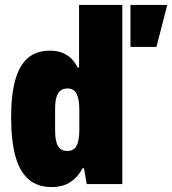

<svg xmlns="http://www.w3.org/2000/svg" viewBox="-20 -745 697 777"><path d="M188 12Q132 12 95.5 -19.5Q59 -51 42 -114Q25 -177 25 -270Q25 -362 42 -422Q59 -482 93.5 -511Q128 -540 182 -540Q211 -540 232 -531.5Q253 -523 268.5 -508Q284 -493 294 -472H300V-725H475V0H331L320 -64H314Q296 -29 265.5 -8.5Q235 12 188 12ZM253 -134Q271 -134 281.5 -144Q292 -154 296.5 -173.5Q301 -193 301 -221V-299Q301 -321 298.5 -337Q296 -353 290.5 -364.5Q285 -376 275.5 -381.5Q266 -387 253 -387Q235 -387 224 -377.5Q213 -368 208 -350Q203 -332 203 -303V-218Q203 -190 208 -171Q213 -152 224 -143Q235 -134 253 -134ZM508 -555V-725H657L613 -555Z"/></svg>

Font: Archivo Condensed Black
Style: Regular
Weight: 900
Width: 3
Designer: Hector Gatti
Foundry: Omnibus-Type
Version: Version 2.001